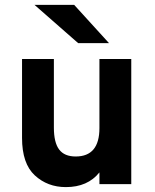

<svg xmlns="http://www.w3.org/2000/svg" viewBox="-20 -752 631 784"><path d="M283 -732 425 -576H299L121 -732ZM70 -189V-511H200V-231Q200 -170 221.5 -141.5Q243 -113 289 -113Q386 -113 386 -229V-511H516V0H386V-48Q338 12 249 12Q174 12 122 -36Q70 -84 70 -189Z"/></svg>

Font: ReCut ExtraBold
Style: Regular
Weight: 800
Designer: Giant Group (for alternate capitals set)
Version: Version 2.002;FEAKit 1.0